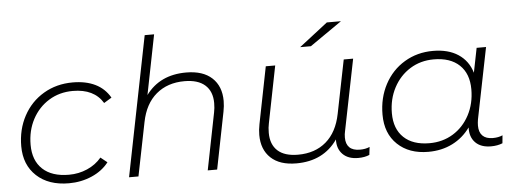

<svg xmlns="http://www.w3.org/2000/svg" viewBox="-49 -877 2729 1016"><g transform="rotate(-5 1315.5 -369.0)"><path d="M45 -213Q45 -302 83.5 -373.5Q122 -445 190.5 -485.5Q259 -526 345 -526Q415 -526 465 -501.5Q515 -477 543 -428L502 -403Q455 -481 342 -481Q271 -481 215 -446.5Q159 -412 127 -352Q95 -292 95 -216Q95 -133 144 -87Q193 -41 284 -41Q336 -41 381.5 -61Q427 -81 457 -117L492 -89Q458 -45 401.5 -20.5Q345 4 280 4Q172 4 108.5 -55Q45 -114 45 -213Z M1133 -359Q1133 -332 1127 -302L1067 0H1017L1077 -302Q1082 -325 1082 -352Q1082 -414 1044.5 -447.5Q1007 -481 935 -481Q845 -481 785 -430.5Q725 -380 706 -284L649 0H599L747 -742H797L734 -425Q808 -526 948 -526Q1037 -526 1085 -481.5Q1133 -437 1133 -359Z M1881 -49 1876 -7Q1851 4 1816 4Q1763 4 1734 -25.5Q1705 -55 1707 -104Q1632 4 1488 4Q1400 4 1352.5 -40.5Q1305 -85 1305 -163Q1305 -190 1311 -220L1371 -522H1421L1361 -220Q1356 -198 1356 -170Q1356 -108 1392.5 -74.5Q1429 -41 1501 -41Q1591 -41 1650 -91.5Q1709 -142 1728 -238L1785 -522H1835L1759 -144Q1755 -128 1755 -110Q1755 -75 1773.5 -57Q1792 -39 1829 -39Q1859 -39 1881 -49ZM1713 -725H1788L1618 -607H1561Z M2587 -49 2583 -7Q2556 4 2522 4Q2468 4 2439 -25.5Q2410 -55 2412 -106Q2374 -53 2317 -24.5Q2260 4 2189 4Q2087 4 2025.5 -54.5Q1964 -113 1964 -213Q1964 -302 2002 -373.5Q2040 -445 2107.5 -485.5Q2175 -526 2259 -526Q2340 -526 2393 -491Q2446 -456 2465 -392L2491 -522H2541L2465 -144Q2462 -126 2462 -111Q2462 -76 2480.5 -57.5Q2499 -39 2535 -39Q2565 -39 2587 -49ZM2444 -306Q2444 -389 2395.5 -435Q2347 -481 2259 -481Q2189 -481 2133.5 -446.5Q2078 -412 2046 -351.5Q2014 -291 2014 -216Q2014 -133 2062.5 -87Q2111 -41 2199 -41Q2269 -41 2324.5 -75Q2380 -109 2412 -169.5Q2444 -230 2444 -306Z"/></g></svg>

Font: Montserrat Alternates Light
Style: Italic
Weight: 300
Italic angle: -11.3°
Designer: Julieta Ulanovsky
Foundry: Julieta Ulanovsky
Version: Version 7.200